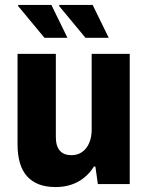

<svg xmlns="http://www.w3.org/2000/svg" viewBox="-20 -745 600 777"><path d="M205 12Q129 12 90 -31Q51 -74 51 -161V-527H206V-190Q206 -172 210 -158.5Q214 -145 222 -135.5Q230 -126 242 -121.5Q254 -117 269 -117Q294 -117 312.5 -130Q331 -143 341 -166.5Q351 -190 351 -220V-527H505V0H376L366 -71H360Q344 -45 320.5 -26Q297 -7 268 2.5Q239 12 205 12ZM326 -592 219 -721 220 -725H355L420 -592ZM160 -592 53 -721 54 -725H188L253 -592Z"/></svg>

Font: Archivo SemiCondensed ExtraBold
Style: Regular
Weight: 800
Width: 4
Designer: Hector Gatti
Foundry: Omnibus-Type
Version: Version 2.001